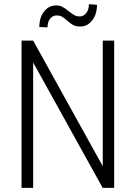

<svg xmlns="http://www.w3.org/2000/svg" viewBox="-20 -907 656 927"><path d="M531.2 0H475.6L140.1 -605.5V0H84V-710.9H140.1L476.1 -104.5V-710.9H531.2ZM448.2 -883.8Q448.2 -837.4 424.8 -808.1Q401.4 -778.8 367.2 -778.8Q345.7 -778.8 331.8 -787.1Q317.9 -795.4 306.4 -805.7Q294.9 -815.9 283 -824.2Q271 -832.5 253.4 -832.5Q234.9 -832.5 222.2 -817.1Q209.5 -801.8 209.5 -774.9L169.9 -776.4Q169.9 -822.8 193.1 -851.8Q216.3 -880.9 251 -880.9Q266.1 -880.9 277.8 -875.7Q289.6 -870.6 311.8 -853Q334 -835.4 343.5 -831.5Q353 -827.6 364.7 -827.6Q383.3 -827.6 396.2 -843.8Q409.2 -859.9 409.2 -886.7Z"/></svg>

Font: Roboto Condensed Light
Style: Regular
Weight: 300
Designer: Google
Version: Version 2.134; 2016